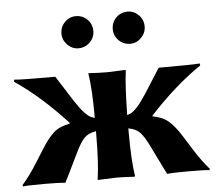

<svg xmlns="http://www.w3.org/2000/svg" viewBox="-49 -722 886 779"><g transform="rotate(-5 393.5 -332.0)"><path d="M432.1 -601.1Q432.1 -628.9 451.2 -647.9Q470.2 -667 498 -667Q523.9 -667 543 -647.9Q562 -628.9 562 -601.1Q562 -575.2 543 -555.7Q523.9 -536.1 498 -536.1Q470.2 -536.1 451.2 -555.2Q432.1 -574.2 432.1 -601.1ZM223.1 -601.1Q223.1 -628.9 242.2 -647.9Q261.2 -667 287.1 -667Q314.9 -667 334 -647.9Q353 -628.9 353 -601.1Q353 -574.2 333.5 -555.2Q314 -536.1 287.1 -536.1Q261.2 -536.1 242.2 -555.7Q223.1 -575.2 223.1 -601.1ZM562 -237.8V-234.9Q601.1 -227.1 621.1 -211.4Q641.1 -195.8 664.1 -164.1Q675.3 -147.9 709.7 -92.5Q744.1 -37.1 774.9 -2.9L772.9 2.9Q760.7 0 684.1 0Q622.1 0 601.1 2.9Q597.2 -2.9 543.9 -112.8Q523.9 -153.8 507.6 -171.6Q491.2 -189.5 460 -194.8V-179.2Q460 -63 470.2 0L467.8 2.9Q427.7 0 394 0L318.8 2.9L317.9 0Q327.6 -60.1 328.1 -179.2V-194.8Q296.4 -189.9 279.5 -172.1Q262.7 -154.3 243.2 -112.8Q189.9 -2.9 186 2.9Q165 0 103 0Q25.9 0 14.2 2.9L12.2 -2.9Q43 -37.1 77.4 -92.5Q111.8 -147.9 123 -164.1Q146 -196.3 166 -211.7Q186 -227.1 225.1 -234.9V-237.8Q119.1 -353 14.2 -423.8L16.1 -432.1Q35.2 -429.2 183.1 -429.2Q195.3 -411.1 222.2 -367.7Q249 -324.2 268.1 -298.1Q287.1 -272 305.2 -258.8Q313 -252.9 328.1 -249V-250Q328.1 -369.1 317.9 -429.2L318.8 -432.1Q358.9 -429.2 394 -429.2L467.8 -432.1L470.2 -429.2Q462.4 -376 460 -250V-249Q474.6 -252.9 481.9 -258.8Q500 -272 519 -298.1Q538.1 -324.2 564.9 -367.7Q591.8 -411.1 604 -429.2Q752 -429.2 771 -432.1L772.9 -423.8Q668 -353 562 -237.8Z"/></g></svg>

Font: Linux Biolinum O
Style: Bold
Weight: 700
Designer: Philipp H. Poll
Foundry: Philipp H. Poll
Version: Version 1.3.2